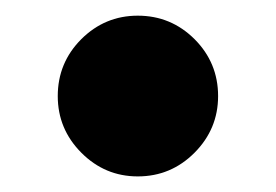

<svg xmlns="http://www.w3.org/2000/svg" viewBox="-20 -375 352 245"><path d="M53.7 -252.4Q53.7 -294.9 83.7 -325Q113.8 -355 155.8 -355Q198.2 -355 228.3 -325Q258.3 -294.9 258.3 -252.4Q258.3 -210.4 228.3 -180.2Q198.2 -149.9 155.8 -149.9Q113.8 -149.9 83.7 -180.2Q53.7 -210.4 53.7 -252.4Z"/></svg>

Font: Cooper*
Style: Bold
Weight: 700
Designer: Owen Earl
Foundry: indestructible type*
Version: Version 0.001